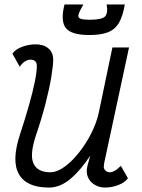

<svg xmlns="http://www.w3.org/2000/svg" viewBox="-20 -832 640 866"><path d="M69 -531 36 -590Q50 -610 80 -621Q110 -632 140 -632Q177 -632 198 -614Q219 -596 220 -565Q220 -537 211.5 -485.5Q203 -434 185.5 -365.5Q168 -297 141 -218Q113 -132 131.5 -93.5Q150 -55 207 -55Q232 -55 259.5 -72Q287 -89 313.5 -117.5Q340 -146 363 -181Q386 -216 402.5 -254Q419 -292 426 -326L487 -618H562L450 -97Q450 -93 449 -88Q448 -83 448 -79Q449 -68 457 -61.5Q465 -55 476 -55Q486 -55 497.5 -61.5Q509 -68 525 -84L557 -28Q544 -9 514 2.5Q484 14 453 14Q428 14 406.5 1Q385 -12 376 -34.5Q367 -57 375 -86L387 -130Q344 -64 297.5 -25Q251 14 201 14Q100 14 65.5 -46Q31 -106 70 -225Q93 -295 110.5 -356.5Q128 -418 137.5 -465.5Q147 -513 146 -539Q145 -551 137.5 -557Q130 -563 117 -563Q105 -563 92 -554.5Q79 -546 69 -531ZM383 -674Q302 -674 277 -705.5Q252 -737 271 -812H356Q339 -782 334.5 -767.5Q330 -753 342 -748Q354 -743 385 -743Q440 -743 454 -758Q468 -773 461 -812H543Q534 -759 516.5 -729Q499 -699 467 -686.5Q435 -674 383 -674Z"/></svg>

Font: Victor Mono
Style: Italic
Weight: 400
Italic angle: -12°
Monospace: yes
Designer: Rune Bjørnerås
Version: Version 1.561;gftools[0.9.30]